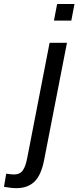

<svg xmlns="http://www.w3.org/2000/svg" viewBox="-132 -745 397 972"><path d="M141.1 -640.6 157.2 -724.6H245.1L229 -640.6ZM-48.8 207.5Q-76.2 207.5 -111.8 200.7L-100.6 134.3Q-75.2 138.2 -60.1 138.2Q-31.2 138.2 -16.6 117.7Q-2 97.2 6.3 52.2L119.1 -528.3H207L91.3 65.4Q76.2 142.6 42 175Q7.8 207.5 -48.8 207.5Z"/></svg>

Font: Liberation Sans
Style: Italic
Weight: 400
Italic angle: -12°
Designer: Steve Matteson
Foundry: Ascender Corporation
Version: Version 2.1.5